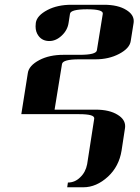

<svg xmlns="http://www.w3.org/2000/svg" viewBox="-20 -481 591 809"><path d="M69.8 0 97.2 -172.9Q101.6 -204.6 146 -228Q188 -250 247.1 -250H315.9Q385.3 -250 388.2 -269L413.1 -422.9Q416 -441.9 347.2 -441.9Q277.8 -441.9 274.9 -422.9L269 -384.8Q264.6 -354 240.2 -331.1Q215.8 -308.1 188 -308.1Q158.2 -308.1 142.1 -330.1Q129.9 -346.7 129.9 -369.6Q129.9 -374 130.9 -384.8Q135.3 -415.5 180.2 -439Q222.2 -460.9 280.8 -460.9H418Q477.5 -460.9 512.2 -439Q543.5 -419.9 543.5 -392.1Q543.5 -387.2 543 -384.8L530.8 -308.1Q526.4 -277.3 481.9 -253.9Q438.5 -231 381.8 -231H313Q244.1 -231 241.2 -210.9L210 -19H382.8Q441.4 -19 476.1 2.9Q507.3 22 507.3 50.8Q507.3 55.7 506.8 58.1L492.2 153.8Q481.4 220.2 435.1 263.2Q386.2 308.1 331.1 308.1H263.2L266.1 288.1Q295.9 288.1 317.9 266.1Q340.8 244.6 347.2 210.9L377 19Q378.4 9.3 362.5 4.6Q346.7 0 312 0Z"/></svg>

Font: Hjet
Style: Italic
Weight: 400
Designer: T. Christopher White
Version: Version 1.2